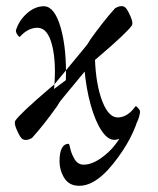

<svg xmlns="http://www.w3.org/2000/svg" viewBox="-20 -443 508 619"><path d="M181.6 -126Q180.7 -124 178.2 -121.6Q175.8 -119.1 172.4 -114.3Q168.9 -109.4 164.1 -100.6Q121.1 -40 83 2Q63.5 12.7 51.8 4.9Q44.9 0 34.7 -22.9Q24.4 -45.9 29.3 -53.7Q43 -75.2 137.7 -156.2L155.3 -170.9L252.9 -289.1Q253.9 -291 256.3 -293.5Q258.8 -295.9 262.2 -300.8Q265.6 -305.7 270.5 -314.5Q313.5 -375 351.6 -417Q371.1 -427.7 382.8 -419.9Q389.6 -415 399.9 -392.1Q410.2 -369.1 405.3 -361.3Q391.6 -339.8 296.9 -258.8L279.3 -244.1ZM154.3 -156.2 192.4 -184.6Q195.3 -285.2 175.8 -353.5Q156.2 -421.9 122.1 -422.9Q92.8 -422.9 66.9 -399.9Q41 -377 31.2 -344.7Q31.2 -339.8 34.2 -334Q40 -324.2 43.9 -324.2Q70.3 -353.5 100.6 -353.5Q133.8 -353.5 147.9 -297.4Q162.1 -241.2 154.3 -156.2ZM286.1 -253.9Q289.1 -168.9 310.5 -114.7Q332 -60.5 364.3 -64.5Q393.6 -67.4 417 -100.6Q420.9 -100.6 427.7 -91.8Q431.6 -86.9 431.6 -82Q426.8 -47.9 403.8 -22Q380.9 3.9 351.6 7.8Q329.1 9.8 308.6 -20Q288.1 -49.8 272.9 -103Q257.8 -156.2 252 -221.7ZM417 -95.7 429.7 -77.1Q411.1 2 345.2 84.5Q279.3 167 219.7 154.3Q197.3 149.4 184.6 126.5Q171.9 103.5 171.9 77.1Q171.9 20.5 202.1 20.5Q203.1 20.5 207 37.6Q210.9 54.7 221.2 71.3Q231.4 87.9 250 87.9Q285.2 87.9 329.1 47.9Q373 7.8 417 -95.7Z"/></svg>

Font: Crimson Text
Style: Roman
Weight: 400
Version: Version 0.13